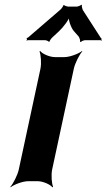

<svg xmlns="http://www.w3.org/2000/svg" viewBox="-20 -771 453 817"><path d="M202 -50 294 -478C299 -502 318 -539 330 -552L329 -554C314 -542 277 -528 254 -528H214C191 -528 160 -542 151 -554L148 -552C154 -539 157 -502 152 -478L60 -50C55 -26 36 11 24 24L25 26C40 14 77 0 100 0H140C163 0 194 14 203 26L206 24C200 11 197 -26 202 -50ZM410 -608 332 -729C331 -733 326 -746 329 -749L326 -751C323 -747 311 -743 307 -743H270C266 -743 253 -747 252 -750L250 -749C250 -746 241 -733 237 -730L99 -611C98 -610 96 -610 95 -610L93 -607C93 -606 95 -605 95 -604C95 -602 93 -600 93 -599V-597C94 -598 96 -600 98 -600H172C176 -600 187 -596 188 -593L191 -594C190 -597 200 -610 204 -613L232 -639C248 -654 274 -687 277 -703H273C270 -687 282 -653 294 -639L316 -614C318 -610 323 -597 320 -594L324 -592C326 -596 338 -600 342 -600H409C410 -600 409 -598 410 -597L413 -600C412 -601 411 -602 411 -603C411 -604 413 -604 413 -605L411 -608Z"/></svg>

Font: Asimov
Style: EdgeExtremeIt
Weight: 500
Designer: Google
Version: Version 2.000980: 2014